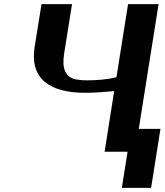

<svg xmlns="http://www.w3.org/2000/svg" viewBox="-20 -731 793 925"><path d="M147 -506C122 -350 222 -284 389 -284C438 -284 487 -288 530 -292L484 0H631L744 -711H597L541 -359C498 -348 447 -344 398 -344C377 -344 359 -346 343 -349C293 -361 278 -403 289 -473L327 -711H180ZM612 -110 567 174H708L753 -110Z"/></svg>

Font: Aerodynamic
Style: Obl
Weight: 500
Designer: Google
Version: Version 2.000980; 2014